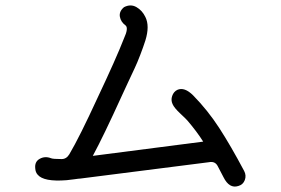

<svg xmlns="http://www.w3.org/2000/svg" viewBox="-20 -720 1040 710"><path d="M882.8 -87.9Q891.6 -71.3 885.3 -54.2Q878.9 -37.1 861.3 -32.2Q828.1 -21.5 806.6 -64.5Q790 -96.7 785.2 -105.5Q775.4 -125 752 -120.1L276.4 -59.6Q271.5 -59.6 254.9 -57.1Q238.3 -54.7 226.6 -53.7Q141.6 -46.9 119.1 -74.2Q111.3 -83 110.4 -96.7Q107.4 -122.1 127 -132.8Q146.5 -143.6 168.9 -134.8Q175.8 -131.8 208 -131.8Q225.6 -131.8 236.3 -149.4Q274.4 -213.9 340.8 -358.4Q409.2 -502.9 438.5 -578.1Q456.1 -616.2 444.3 -626Q426.8 -638.7 423.3 -658.2Q419.9 -677.7 438.5 -693.4Q462.9 -706.1 484.4 -693.8Q505.9 -681.6 517.6 -657.2Q534.2 -624 517.6 -570.3Q509.8 -545.9 498.5 -516.6Q487.3 -487.3 478 -467.8Q468.8 -448.2 453.1 -414.6Q437.5 -380.9 430.7 -366.2Q362.3 -215.8 323.2 -143.6L731.4 -196.3Q708 -233.4 672.9 -274.4Q669.9 -278.3 647 -299.8Q624 -321.3 618.2 -335Q611.3 -349.6 616.7 -365.2Q622.1 -380.9 635.7 -387.7Q662.1 -399.4 694.3 -367.2Q748 -312.5 790.5 -247.1Q833 -181.6 882.8 -87.9Z"/></svg>

Font: irohamaru Regular
Style: Regular
Weight: 400
Designer: [Source Han Sans]
Ryoko NISHIZUKA  (kana & ideographs); Paul D. Hunt (Latin, Greek & Cyrillic); Wenlong ZHANG  (bopomofo
Version: Version 1.00